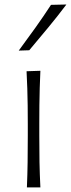

<svg xmlns="http://www.w3.org/2000/svg" viewBox="-20 -820 311 840"><path d="M97.7 0H156.7Q153.8 -57.1 152.8 -110.1Q151.9 -163.1 151.9 -226.1V-277.3Q151.9 -320.8 152.3 -359.4Q152.8 -397.9 153.8 -434.8Q154.8 -471.7 156.7 -510.3L96.2 -508.3Q98.1 -470.2 99.4 -433.6Q100.6 -397 101.1 -358.9Q101.6 -320.8 101.6 -277.3V-226.1Q101.6 -163.1 100.8 -110.1Q100.1 -57.1 97.7 0ZM62 -598.6 107.9 -600.1Q149.9 -649.9 190.9 -699.5Q231.9 -749 270.5 -800.3L203.1 -798.8Q170.4 -748.5 134.8 -698.7Q99.1 -648.9 62 -598.6Z"/></svg>

Font: Pinar-VF-FD
Style: Regular
Weight: 300
Designer: Amin Abedi
Version: Version 3.0